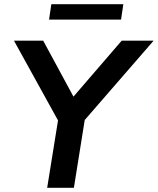

<svg xmlns="http://www.w3.org/2000/svg" viewBox="-20 -900 756 920"><path d="M206 0 258 -323 47 -705H187L332 -437L563 -705H716L386 -325L334 0ZM215 -806 226 -880H571L560 -806Z"/></svg>

Font: Nunito Sans
Style: Bold Italic
Weight: 700
Italic angle: -9°
Designer: Vernon Adams
Foundry: Vernon Adams
Version: Version 3.006; ttfautohint (v1.8.3)